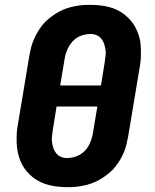

<svg xmlns="http://www.w3.org/2000/svg" viewBox="-20 -763 640 791"><path d="M257 8Q238 8 219 6Q200 4 182 -0.5Q164 -5 147 -13Q130 -21 116 -32Q102 -43 90 -57Q78 -71 70 -87Q62 -103 57 -120.5Q52 -138 50 -157Q48 -176 48.5 -198.5Q49 -221 51 -234L101 -534Q104 -551 108 -567Q112 -583 119 -599Q126 -615 134.5 -630Q143 -645 154 -659Q165 -673 179 -684.5Q193 -696 207.5 -705.5Q222 -715 238 -722Q254 -729 271 -733.5Q288 -738 307 -740.5Q326 -743 338 -743H352Q371 -743 390 -741Q409 -739 427.5 -734.5Q446 -730 462.5 -722Q479 -714 493 -703Q507 -692 519 -678Q531 -664 539 -648Q547 -632 552.5 -614.5Q558 -597 559.5 -578Q561 -559 560.5 -536.5Q560 -514 558 -501L508 -201Q505 -184 501 -168Q497 -152 490.5 -136Q484 -120 475 -105Q466 -90 455 -76Q444 -62 430 -50.5Q416 -39 401.5 -29.5Q387 -20 371 -13Q355 -6 338 -1.5Q321 3 302 5.5Q283 8 272 8ZM228 -411H396L411 -504Q412 -512 413 -519.5Q414 -527 415 -535Q416 -543 415.5 -550.5Q415 -558 413.5 -565Q412 -572 410 -579Q408 -586 404.5 -592.5Q401 -599 396.5 -604.5Q392 -610 386 -614Q380 -618 371.5 -620.5Q363 -623 359 -623H352Q340 -623 327 -620Q314 -617 302 -610.5Q290 -604 281 -594.5Q272 -585 265 -573.5Q258 -562 253 -547.5Q248 -533 247 -525ZM251 -112H257Q269 -112 282 -115Q295 -118 307 -124.5Q319 -131 328.5 -140.5Q338 -150 344.5 -161.5Q351 -173 356 -187.5Q361 -202 362 -210L381 -324H213L198 -231Q197 -223 196 -215.5Q195 -208 194 -200Q193 -192 193.5 -184.5Q194 -177 195.5 -170Q197 -163 199 -156Q201 -149 204.5 -142.5Q208 -136 212.5 -130.5Q217 -125 223 -121Q229 -117 237.5 -114.5Q246 -112 251 -112Z"/></svg>

Font: Iosevka Aile Heavy
Style: Italic
Weight: 900
Italic angle: -9°
Designer: Belleve Invis
Foundry: Belleve Invis
Version: Version 31.1.0; ttfautohint (v1.8.4)